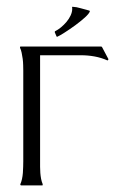

<svg xmlns="http://www.w3.org/2000/svg" viewBox="-20 -560 348 580"><path d="M50.3 -346.7Q50.3 -353.5 50 -363Q49.8 -372.6 48.6 -382.1Q47.4 -391.6 45.4 -400.6Q43.5 -409.7 40.5 -415.5V-418.9Q41.5 -418.9 41.7 -419.2Q42 -419.4 43 -419.4H286.1L288.1 -418L307.6 -381.3L306.6 -378.9L304.7 -377.4Q286.1 -385.7 265.9 -389.4Q245.6 -393.1 225.1 -393.1H101.1V-72.8Q101.1 -65.4 101.1 -56.2Q101.1 -46.9 101.8 -37.6Q102.5 -28.3 104.2 -19.5Q106 -10.7 108.9 -3.9V-1L108.4 0H43.9L41.5 -1V-3.9Q44.4 -10.3 46.4 -19Q48.3 -27.8 49.1 -37.6Q49.8 -47.4 50 -56.6Q50.3 -65.9 50.3 -72.8ZM198.7 -539.6Q210.9 -539.1 224.6 -534.9Q238.3 -530.8 250.5 -527.8L251.5 -525.9Q249.5 -519 236.6 -507.3Q223.6 -495.6 207.3 -483.6Q190.9 -471.7 175.3 -461.7Q159.7 -451.7 152.3 -448.7L150.9 -449.7L145.5 -462.4V-464.4L146.5 -465.8Q154.8 -469.7 164.1 -477.3Q173.3 -484.9 180.9 -493.9Q188.5 -502.9 193.4 -513.4Q198.2 -523.9 198.2 -533.7Q198.2 -534.7 198 -536.1Q197.8 -537.6 197.8 -538.6Z"/></svg>

Font: CAT Linz
Style: Regular
Weight: 400
Designer: Peter Wiegel
Foundry: Peter Wiegel
Version: Version 1.08